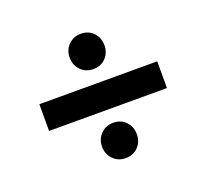

<svg xmlns="http://www.w3.org/2000/svg" viewBox="-89 -673 724 675"><g transform="rotate(-20 273.5 -335.5)"><path d="M274 -436Q246 -436 227.5 -455Q209 -474 209 -502Q209 -530 227.5 -549Q246 -568 274 -568Q303 -568 321 -549Q339 -530 339 -502Q339 -474 321 -455Q303 -436 274 -436ZM53 -285V-385H494V-285ZM274 -103Q246 -103 227.5 -122Q209 -141 209 -169Q209 -197 227.5 -216Q246 -235 274 -235Q303 -235 321 -216Q339 -197 339 -169Q339 -141 321 -122Q303 -103 274 -103Z"/></g></svg>

Font: Outfit Medium
Style: Regular
Weight: 500
Designer: Rodrigo Fuenzalida
Foundry: fragTYPE
Version: Version 1.100; ttfautohint (v1.8.4.7-5d5b);gftools[0.9.27]